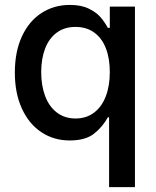

<svg xmlns="http://www.w3.org/2000/svg" viewBox="-20 -557 629 776"><path d="M420.9 -83H416Q394.5 -43.9 359.9 -16.6Q325.2 10.7 261.7 10.7Q197.8 10.7 147.5 -22.5Q97.2 -55.7 68.6 -117.9Q40 -180.2 40 -263.7Q40 -348.1 68.6 -409.9Q97.2 -471.7 147.7 -504.4Q198.2 -537.1 262.7 -537.1Q308.1 -537.1 338.6 -522.2Q369.1 -507.3 386 -487.8Q402.8 -468.3 416 -444.3H423.8V-530.3H525.4V199.2H420.9ZM423.8 -265.6Q423.8 -321.3 407.7 -362.3Q391.6 -403.3 360.4 -425.8Q329.1 -448.2 285.2 -448.2Q240.2 -448.2 209 -424.8Q177.7 -401.4 162.1 -360.1Q146.5 -318.8 146.5 -265.6Q146.5 -211.4 162.4 -168.9Q178.2 -126.5 209.7 -102.3Q241.2 -78.1 285.2 -78.1Q328.6 -78.1 359.9 -101.6Q391.1 -125 407.5 -167.5Q423.8 -210 423.8 -265.6Z"/></svg>

Font: Pretendard GOV Medium
Style: Regular
Weight: 500
Designer: Base glyphs from Inter by Rasmus Andersson; Hangeul glyphs from Noto Sans CJK(Source Han Sans) by Jang Soo-young and Kan
Foundry: Kil Hyung-jin
Version: Version 1.309